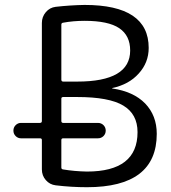

<svg xmlns="http://www.w3.org/2000/svg" viewBox="-20 -783 704 790"><path d="M144.5 -277.3Q152.3 -277.3 152.3 -285.2V-688.5Q152.3 -713.9 168.5 -732.9Q184.6 -752 209 -754.9Q268.6 -761.7 328.1 -762.7Q591.8 -762.7 591.8 -585.9Q591.8 -525.4 550.8 -480.5Q510.7 -435.5 442.4 -420.9Q441.4 -420.9 441.4 -419.9Q441.4 -418.9 442.4 -418.9Q529.3 -406.2 577.1 -357.4Q625 -307.6 625 -232.4Q625 -12.7 337.9 -12.7Q273.4 -12.7 209 -20.5Q184.6 -23.4 168.5 -42Q152.3 -60.5 152.3 -85.9V-207Q152.3 -213.9 144.5 -213.9H66.4Q53.7 -213.9 44.4 -223.1Q35.2 -232.4 35.2 -245.6Q35.2 -258.8 44.4 -268.1Q53.7 -277.3 66.4 -277.3ZM545.9 -239.3Q545.9 -313.5 487.3 -348.6Q428.7 -383.8 297.9 -383.8H240.2Q232.4 -383.8 232.4 -377V-285.2Q232.4 -277.3 240.2 -277.3H382.8Q396.5 -277.3 405.8 -268.1Q415 -258.8 415 -245.6Q415 -232.4 405.8 -223.1Q396.5 -213.9 382.8 -213.9H240.2Q232.4 -213.9 232.4 -207V-93.8Q232.4 -86.9 239.3 -85.9Q286.1 -78.1 337.9 -77.1Q545.9 -77.1 545.9 -239.3ZM232.4 -455.1Q232.4 -447.3 240.2 -447.3H297.9Q515.6 -447.3 515.6 -575.2Q515.6 -636.7 470.7 -667Q425.8 -697.3 328.1 -697.3Q281.2 -697.3 239.3 -689.5Q232.4 -688.5 232.4 -681.6Z"/></svg>

Font: Gen Jyuu Gothic Normal
Style: Regular
Weight: 300
Designer: [Source Han Sans]
Ryoko NISHIZUKA  (kana & ideographs); Paul D. Hunt (Latin, Greek & Cyrillic); Wenlong ZHANG  (bopomofo
Version: Version 1.002.20150607